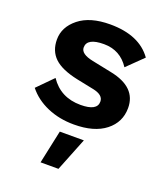

<svg xmlns="http://www.w3.org/2000/svg" viewBox="-138 -604 806 937"><g transform="rotate(20 265.5 -135.5)"><path d="M272 10Q196 10 133.5 -17Q71 -44 32 -93L111 -173Q166 -91 270 -91Q356 -91 356 -139Q356 -174 301 -185L213 -203Q128 -221 90.5 -257Q53 -293 53 -352Q53 -417 111 -463.5Q169 -510 273 -510Q425 -510 491 -417L409 -337Q362 -409 277 -409Q189 -409 189 -360Q189 -326 254 -313L356 -292Q494 -264 494 -156Q494 -82 435.5 -36Q377 10 272 10ZM345 66 276 239H183L220 66Z"/></g></svg>

Font: Elaine Sans SemiBold
Style: Regular
Weight: 600
Designer: Wei Huang
Foundry: Wei Huang
Version: Version 2.001;December 24, 2019;FontCreator 12.0.0.2547 64-b